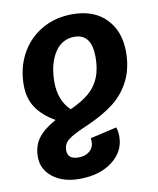

<svg xmlns="http://www.w3.org/2000/svg" viewBox="-85 -613 742 901"><g transform="rotate(-10 285.5 -162.5)"><path d="M299.8 -20Q231.4 8.8 206.8 28.1Q182.1 47.4 182.1 78.1Q182.1 121.1 233.9 121.1Q267.1 121.1 287.1 103.8Q307.1 86.4 307.1 59.1Q307.1 46.9 306.2 42L432.1 13.2Q439 31.7 439 57.1Q439 128.4 378.4 174.8Q317.9 221.2 221.2 221.2Q143.1 221.2 94.5 183.3Q45.9 145.5 45.9 85.9Q45.9 32.2 74.2 -4.4Q102.5 -41 158.2 -70.8Q99.6 -104 69.3 -148.7Q39.1 -193.4 39.1 -256.8Q39.1 -338.9 74.5 -404.5Q109.9 -470.2 174.3 -508.1Q238.8 -545.9 320.8 -545.9Q423.8 -545.9 481.4 -486.3Q539.1 -426.8 539.1 -329.1Q539.1 -252 510.3 -193.4Q481.4 -134.8 430.7 -95Q379.9 -55.2 299.8 -20ZM312 -439.9Q285.2 -439.9 263.2 -428.7Q241.2 -417.5 226.6 -398.7Q211.9 -379.9 201.9 -354.7Q191.9 -329.6 187.5 -303Q183.1 -276.4 183.1 -248Q183.1 -158.7 236.8 -107.9Q293.5 -133.8 326.7 -162.1Q359.9 -190.4 377 -231.2Q394 -272 394 -329.1Q394 -439.9 312 -439.9Z"/></g></svg>

Font: FiraGO SemiBold
Style: Italic
Weight: 600
Italic angle: -8°
Designer: bBox Type GmbH
Foundry: bBox Type GmbH
Version: Version 1.001;PS 001.001;hotconv 1.0.88;makeotf.lib2.5.64775